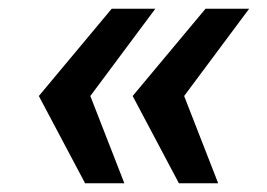

<svg xmlns="http://www.w3.org/2000/svg" viewBox="-20 -546 611 440"><path d="M175 -126 69 -326 236 -526H336L187 -326L265 -126ZM390 -126 284 -326 451 -526H551L402 -326L480 -126Z"/></svg>

Font: Archivo Variable SemiBold
Style: Italic
Weight: 600
Italic angle: -10°
Designer: Hector Gatti
Foundry: Omnibus-Type
Version: Version 2.001